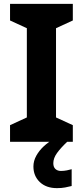

<svg xmlns="http://www.w3.org/2000/svg" viewBox="-20 -734 429 994"><path d="M357 0H32V-86L119 -126V-588L32 -628V-714H357V-628L270 -588V-126L357 -86ZM256 111Q256 131 267 141Q278 151 295 151Q311 151 326 148Q341 145 351 142V229Q335 233 317 236.5Q299 240 275 240Q219 240 186 208.5Q153 177 153 128Q153 99 168 72Q183 45 207.5 22.5Q232 0 263 -17L328 0Q294 32 275 58.5Q256 85 256 111Z"/></svg>

Font: Noto Sans Bamum
Style: Regular
Weight: 400
Designer: Monotype Design Team
Foundry: Monotype Imaging Inc.
Version: Version 2.001